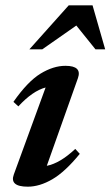

<svg xmlns="http://www.w3.org/2000/svg" viewBox="-20 -690 416 722"><path d="M32 -34 151.5 -361Q102.5 -348 49 -290L30.5 -307Q84 -383.5 132.2 -413Q180.5 -442.5 226 -442.5Q289.5 -442.5 273 -396L156 -66.5Q205.5 -76 263 -130L280 -111.5Q225 -44 177 -16Q129 12 84.5 12Q15 12 32 -34ZM90.5 -504.5 238.5 -670H328L375.5 -504.5H339L267 -594L139 -504.5Z"/></svg>

Font: Newsreader 16pt SemiBold
Style: Italic
Weight: 600
Italic angle: -17°
Designer: Hugues Gentile
Foundry: Production Type
Version: Version 1.003; ttfautohint (v1.8.3)